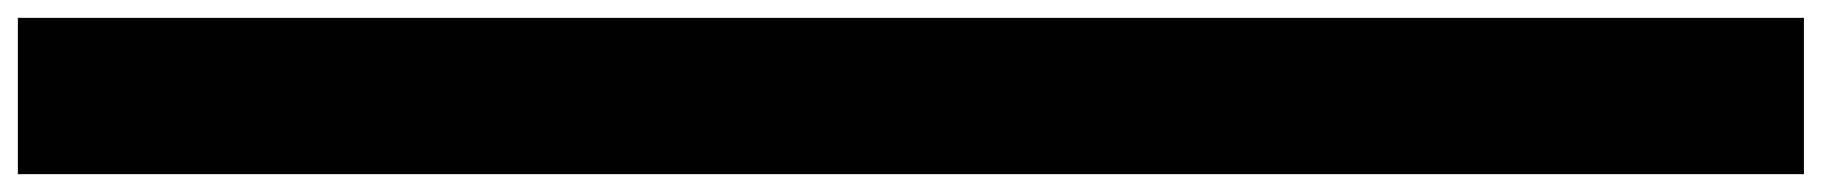

<svg xmlns="http://www.w3.org/2000/svg" viewBox="-20 -545 2040 215"><path d="M2000 -525H0V-350H2000Z"/></svg>

Font: Variable Test Axis Matching
Style: Regular
Weight: 400
Version: Version 1.000